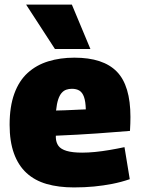

<svg xmlns="http://www.w3.org/2000/svg" viewBox="-20 -809 615 839"><path d="M303 10Q236 10 184 -5Q132 -20 96 -53Q60 -86 41 -138.5Q22 -191 22 -264Q22 -343 42.5 -399.5Q63 -456 101 -490.5Q139 -525 191 -541Q243 -557 305 -557Q431 -557 490.5 -496Q550 -435 550 -298Q550 -287 549.5 -269.5Q549 -252 548 -237Q521 -235 484.5 -232Q448 -229 405.5 -226Q363 -223 317 -220.5Q271 -218 224 -216Q224 -214 224 -212Q224 -210 224 -207Q225 -186 235.5 -171.5Q246 -157 271.5 -149.5Q297 -142 339 -142Q366 -142 396 -145Q426 -148 458.5 -153.5Q491 -159 524 -166L547 -26Q509 -13 470.5 -5.5Q432 2 391 6Q350 10 303 10ZM225 -326Q243 -326 261 -327Q279 -328 296.5 -328.5Q314 -329 329 -330Q344 -331 355 -331Q354 -366 347 -385.5Q340 -405 327 -413Q314 -421 294 -421Q281 -421 269.5 -417Q258 -413 249 -402.5Q240 -392 234 -373.5Q228 -355 225 -326ZM220 -595 94 -789H294L375 -595Z"/></svg>

Font: Georama ExtraCondensed Thin ExtraBold
Style: Regular
Weight: 800
Version: Version 1.001